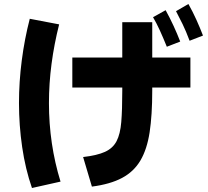

<svg xmlns="http://www.w3.org/2000/svg" viewBox="-20 -874 1040 961"><path d="M929 -670Q911 -718 894 -753Q877 -788 861 -818L923 -854Q945 -815 963 -775Q981 -735 996 -696ZM815 -640Q796 -687 780 -722Q764 -757 746 -788L809 -823Q830 -785 848.5 -745Q867 -705 882 -666ZM283 35 140 67Q107 -28 91 -137.5Q75 -247 75 -358Q75 -464 89 -572Q103 -680 129 -780L276 -752Q251 -653 238 -554.5Q225 -456 225 -358Q225 -153 283 35ZM440 60 396 -88Q466 -96 505.5 -114Q545 -132 563.5 -167.5Q582 -203 587 -263.5Q592 -324 592 -420V-436H342V-586H592V-763H742V-586H933V-436H742V-420Q742 -298 729 -212.5Q716 -127 683 -71Q650 -15 591 16.5Q532 48 440 60Z"/></svg>

Font: Murecho
Style: Bold
Weight: 700
Designer: Neil Summerour
Foundry: Positype
Version: Version 1.010; ttfautohint (v1.8.3)